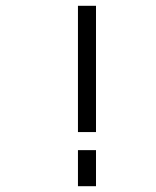

<svg xmlns="http://www.w3.org/2000/svg" viewBox="-20 -645 540 665"><path d="M250 -125Q250 -125 250 0H312.5Q312.5 0 312.5 -125ZM250 -625V-187.5H312.5V-625Z"/></svg>

Font: BFUnifontExMono
Style: Regular
Weight: 500
Version: Version 15.0.06